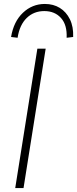

<svg xmlns="http://www.w3.org/2000/svg" viewBox="-20 -951 390 971"><path d="M57 0 169 -705H211L99 0ZM69 -760 36 -764Q49 -842 96 -886.5Q143 -931 207 -931Q250 -931 282.5 -911Q315 -891 333.5 -853.5Q352 -816 350 -764L317 -760Q320 -825 288.5 -860Q257 -895 204 -895Q151 -895 115 -860Q79 -825 69 -760Z"/></svg>

Font: Mulish ExtraLight
Style: Italic
Weight: 200
Italic angle: -9°
Designer: Vernon Adams
Foundry: Vernon Adams
Version: Version 3.603